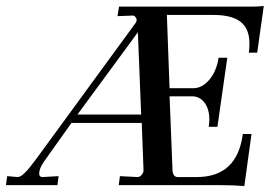

<svg xmlns="http://www.w3.org/2000/svg" viewBox="-71 -619 909 642"><path d="M660 0H326L330 -30L388 -27Q396 -27 401.5 -33Q407 -39 409 -47L403 -208H168L77 -80Q60 -56 60 -39Q60 -27 71 -27L125 -30L121 0H-51L-47 -30L-12 -27Q-2 -27 12.5 -41.5Q27 -56 49 -86L383 -543Q386 -548 386 -552Q386 -557 382 -562Q378 -567 373 -567L322 -565L327 -597H777Q795 -597 811 -599L789 -443H761Q763 -454 763 -474Q763 -523 733.5 -546Q704 -569 643 -569H487L496 -324H575Q605 -324 629 -352.5Q653 -381 660 -426H689L656 -195H627Q629 -211 629 -219Q629 -254 613 -275.5Q597 -297 571 -297H496L506 -46Q509 -27 523 -27H587Q722 -27 741 -171H770L746 3Q710 0 660 0ZM390 -511 188 -236H401Z"/></svg>

Font: Unna
Style: Italic
Weight: 400
Italic angle: -8.05°
Designer: Jorge de Buen Unna
Foundry: Omnibus-Type
Version: Version 2.008